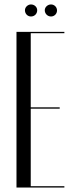

<svg xmlns="http://www.w3.org/2000/svg" viewBox="-20 -842 336 862"><path d="M92 -796C92 -780 104 -768 119 -768C135 -768 147 -780 147 -796C147 -810 135 -822 119 -822C105 -822 92 -810 92 -796ZM181 -796C181 -781 193 -768 209 -768C224 -768 236 -780 236 -795C236 -810 224 -822 209 -822C194 -822 181 -810 181 -796ZM54 -699V0H269V-6H118V-354H248V-360H118V-693H269V-699Z"/></svg>

Font: Moniqa Display
Style: Regular
Weight: 400
Designer: Rajesh Rajput
Foundry: Rajesh Rajput
Version: Version 1.000